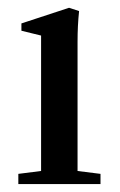

<svg xmlns="http://www.w3.org/2000/svg" viewBox="-20 -466 303 486"><path d="M26.4 0V-25.9L84 -33.2V-376L34.2 -388.2V-406.7L154.8 -446.3L180.2 -438Q176.3 -401.4 176.3 -360.4V-33.2L234.4 -25.9V0Z"/></svg>

Font: Elstob Medium
Style: Regular
Weight: 500
Designer: Peter S. Baker
Version: Version 1.015